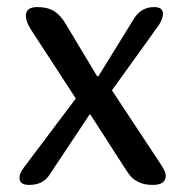

<svg xmlns="http://www.w3.org/2000/svg" viewBox="-20 -522 523 542"><path d="M194 -244 67 -439Q53 -461 53 -478Q53 -502 85 -502Q115 -502 133.5 -490Q152 -478 167 -452L254 -307H258L358 -469Q378 -502 415 -502Q440 -502 440 -483Q440 -470 429 -452L296 -267L436 -55Q448 -36 448 -26Q448 0 411 0Q388 0 372.5 -7.5Q357 -15 350 -23Q343 -31 332 -48L235 -199H233L120 -29Q102 0 62 0Q35 0 35 -20Q35 -33 48 -50Z"/></svg>

Font: Marmelad
Style: Regular
Weight: 400
Designer: Manvel Shmavonyan
Foundry: Cyreal
Version: Version 1.001;PS 001.001;hotconv 1.0.88;makeotf.lib2.5.64775